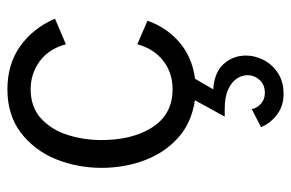

<svg xmlns="http://www.w3.org/2000/svg" viewBox="-153 -383 782 516"><g transform="rotate(-90 238.0 -125.0)"><path d="M243.2 246.1Q211.4 246.1 188 228.5Q164.6 210.9 154.3 185.5L202.6 160.6Q205.6 174.8 217.3 185.3Q229 195.8 246.1 195.8Q268.6 195.8 281.2 181.6Q293.9 167.5 293.9 148.9Q293.9 133.3 284.2 119.4Q274.4 105.5 254.4 96.7Q234.4 87.9 203.1 87.9H182.6L226.6 7.8Q166.5 -1 126.2 -36.9Q85.9 -72.8 65.4 -127Q44.9 -181.2 44.9 -243.2Q44.9 -307.6 68.1 -365.5Q91.3 -423.3 141.1 -461.4Q188.5 -496.1 255.9 -496.1Q324.2 -496.1 372.6 -461.2Q420.9 -426.3 445.8 -368.2L377 -338.9Q364.7 -384.8 331.5 -409.2Q298.3 -433.6 255.9 -433.6Q208.5 -433.6 177.7 -405.8Q146 -376 132.8 -332.5Q119.6 -289.1 119.6 -243.2Q119.6 -164.6 150.4 -112.3Q185.5 -52.2 255.9 -52.2Q300.8 -52.2 333 -77.6Q365.2 -103 377 -147L440.4 -119.6Q421.4 -66.9 381.6 -33.2Q341.8 0.5 284.2 8.3L255.9 57.1Q301.8 60.1 324.2 85.2Q346.7 110.4 346.7 145Q346.7 169.4 334.7 192.6Q322.8 215.8 299.6 231Q276.4 246.1 243.2 246.1Z"/></g></svg>

Font: Acari Sans
Style: Regular
Weight: 400
Designer: Alfredo Marco Pradil and Stefan Peev
Foundry: Hanken Design Co.
Version: Version 1.045;February 4, 2021;FontCreator 13.0.0.2655 64-bi